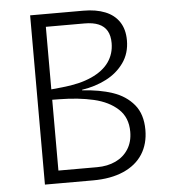

<svg xmlns="http://www.w3.org/2000/svg" viewBox="-52 -777 725 825"><g transform="rotate(-5 310.0 -365.0)"><path d="M108.5 0V-730H171.5V0ZM513.5 -587Q513.5 -531 484.2 -490Q455 -449 407.5 -424.8Q360 -400.5 303 -392V-389.5Q378 -385 434.2 -366Q490.5 -347 524.8 -305.8Q559 -264.5 559 -197Q559 -136.5 530.8 -92.2Q502.5 -48 447.8 -24Q393 0 315.5 0H151V-55H338.5Q383.5 -55 418.5 -71.5Q453.5 -88 473.5 -119.5Q493.5 -151 493.5 -194.5Q493.5 -256 454 -292.5Q414.5 -329 350 -344Q285.5 -359 201.5 -360L164 -360.5L164.5 -404.5L219.5 -410Q295 -417.5 346 -440.5Q397 -463.5 422 -499.2Q447 -535 447 -581Q447 -613 435 -633.8Q423 -654.5 399 -664.8Q375 -675 338.5 -675H151V-730H338.5Q392.5 -730 431.8 -714.2Q471 -698.5 492.2 -666.5Q513.5 -634.5 513.5 -587Z"/></g></svg>

Font: Monaspace Argon Var ExtraLight
Style: Regular
Weight: 200
Designer: Riley Cran and the Lettermatic Team
Version: Version 1.200 (Monaspace Argon Var)